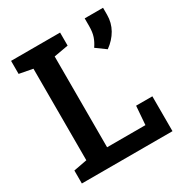

<svg xmlns="http://www.w3.org/2000/svg" viewBox="-166 -838 919 964"><g transform="rotate(-30 294.0 -355.5)"><path d="M32.2 0V-75.2L109.9 -89.8V-620.6L32.2 -635.3V-710.9H316.4V-635.3L232.9 -620.6V-94.2H455.1L463.4 -202.1H557.6V0ZM481.9 -518.6 426.3 -559.1Q442.9 -583 450.9 -607.2Q459 -631.3 459 -666V-710.9H565.4V-670.4Q565.4 -624.5 543.5 -585.7Q521.5 -546.9 481.9 -518.6Z"/></g></svg>

Font: Roboto Slab Medium
Style: Regular
Weight: 500
Designer: Google
Version: Version 2.001; ttfautohint (v1.8.3)